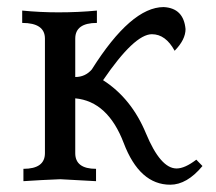

<svg xmlns="http://www.w3.org/2000/svg" viewBox="-20 -502 598 532"><path d="M451.7 9.8Q366.7 9.8 322.8 -105.7Q278.8 -221.2 188.5 -229.5V-77.6Q188.5 -34.2 246.1 -34.2V0L147 -5.4Q95.2 -3.4 44.9 0V-34.2Q104.5 -34.2 104.5 -77.6V-395Q104.5 -438.5 41.5 -438.5V-472.7Q91.3 -467.8 141.6 -467.8Q198.2 -467.8 248.5 -472.7V-438.5Q188.5 -438.5 188.5 -395V-288.6Q216.3 -288.6 234.4 -309.6Q343.3 -482.4 433.6 -482.4Q488.8 -479.5 494.1 -421.4Q494.1 -392.1 463.9 -361.3Q439 -407.2 400.9 -407.2Q352.5 -407.2 265.6 -279.8Q344.2 -229.5 384.5 -132.3Q424.8 -35.2 469.2 -35.2Q492.2 -35.2 523.9 -59.6L541 -42Q498 9.8 451.7 9.8Z"/></svg>

Font: Kelvinch
Style: Regular
Weight: 400
Designer: Paul James MIller
Foundry: High-Logic / Made with FontCreator
Version: Version 3.30 September 23, 2016